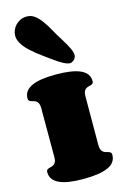

<svg xmlns="http://www.w3.org/2000/svg" viewBox="-175 -1308 886 1381"><g transform="rotate(-15 268.0 -617.5)"><path d="M432.1 -207Q432.1 -185.1 438 -172.9Q443.8 -160.6 452.6 -154.3Q461.4 -147.9 471.7 -145.5Q481.9 -143.1 490.7 -140.1Q499.5 -137.2 505.4 -132.1Q511.2 -127 511.2 -115.2Q511.2 -54.2 448.2 -27.1Q385.3 0 266.1 0Q208.5 0 163.8 -6.6Q119.1 -13.2 88.6 -27.1Q58.1 -41 42.2 -63Q26.4 -85 26.4 -115.2Q26.4 -127 32.2 -132.1Q38.1 -137.2 46.6 -139.9Q55.2 -142.6 65.2 -145Q75.2 -147.5 83.7 -153.6Q92.3 -159.7 98.1 -171.4Q104 -183.1 104 -205.1V-573.2Q104 -594.7 98.1 -606.7Q92.3 -618.7 83.7 -624.8Q75.2 -630.9 65.2 -633.3Q55.2 -635.7 46.6 -638.4Q38.1 -641.1 32.2 -646.2Q26.4 -651.4 26.4 -663.1Q26.4 -693.4 42.2 -715.1Q58.1 -736.8 88.6 -750.7Q119.1 -764.6 163.8 -771.2Q208.5 -777.8 266.1 -777.8Q325.7 -777.8 371.6 -771.2Q417.5 -764.6 448.5 -750.7Q479.5 -736.8 495.4 -715.1Q511.2 -693.4 511.2 -663.1Q511.2 -651.4 505.4 -646.2Q499.5 -641.1 491 -638.4Q482.4 -635.7 472.2 -633.3Q461.9 -630.9 453.4 -624.8Q444.8 -618.7 439 -606.7Q433.1 -594.7 433.1 -573.2ZM434.6 -877Q434.6 -869.1 430.7 -860.8Q426.8 -852.5 420.2 -845.5Q413.6 -838.4 405 -834Q396.5 -829.6 387.7 -829.6Q370.1 -829.6 339.1 -845.7Q308.1 -861.8 258.3 -898.9Q239.3 -913.1 217 -929Q194.8 -944.8 172.6 -962.4Q150.4 -980 129.6 -998.8Q108.9 -1017.6 92.8 -1037.8Q76.7 -1058.1 67.1 -1079.3Q57.6 -1100.6 57.6 -1123Q57.6 -1143.1 65.9 -1163.1Q74.2 -1183.1 89.4 -1199Q104.5 -1214.8 125.7 -1224.9Q147 -1234.9 173.3 -1234.9Q206.5 -1234.9 232.7 -1214.8Q258.8 -1194.8 281.5 -1163.3Q304.2 -1131.8 325.4 -1093.3Q346.7 -1054.7 370.1 -1017.6Q389.2 -987.8 401.6 -965.8Q414.1 -943.8 421.4 -927.5Q428.7 -911.1 431.6 -899.2Q434.6 -887.2 434.6 -877Z"/></g></svg>

Font: Corben
Style: Bold
Weight: 700
Designer: vernon adams
Foundry: vernon adams
Version: Version 1.101; ttfautohint (v1.6)